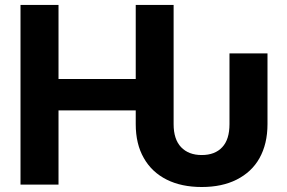

<svg xmlns="http://www.w3.org/2000/svg" viewBox="-20 -747 1163 777"><path d="M654.8 -20Q594.2 -50.3 562 -107.4Q529.3 -164.1 529.3 -244.6V-300.3H216.8V0H63V-727.1H216.8V-427.2H529.3V-727.1H682.6V-244.6Q682.6 -183.1 712.9 -151.4Q743.2 -119.6 796.4 -119.6Q850.1 -119.6 879.4 -151.4Q908.7 -182.6 908.7 -244.6V-530.8H1062.5V-244.6Q1062.5 -164.6 1029.8 -106.4Q998.5 -50.8 937.5 -20Q878.4 9.8 796.4 9.8Q714.4 9.8 654.8 -20Z"/></svg>

Font: My Font
Style: Bold
Weight: 500
Designer: Rasmus Andersson
Foundry: rsms
Version: Version 0.001